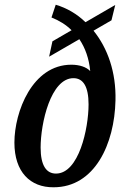

<svg xmlns="http://www.w3.org/2000/svg" viewBox="-20 -783 527 813"><path d="M207 10C381 10 465 -173 469 -358C472 -477 436 -579 376 -653L452 -697L468 -762L342 -689C306 -724 263 -749 216 -763L198 -709C231 -696 260 -678 283 -655L202 -608L188 -543L316 -617C341 -580 357 -535 362 -482C346 -499 317 -509 282 -509C117 -509 41 -310 41 -179C41 -55 108 11 207 10ZM217 -48C177 -48 152 -81 152 -158C152 -262 195 -452 291 -452C332 -452 355 -417 355 -341C355 -239 314 -48 217 -48Z"/></svg>

Font: Noto Serif Condensed Semi
Style: Italic
Weight: 600
Width: 3
Italic angle: -12°
Designer: Monotype Design Team
Foundry: Monotype Imaging Inc.
Version: Version 1.901